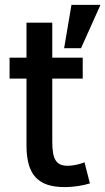

<svg xmlns="http://www.w3.org/2000/svg" viewBox="-20 -747 429 782"><path d="M310.1 -550.8H241.2L271 -727.1H389.2ZM346.2 0Q324.2 6.8 296.6 11Q269 15.1 244.1 15.1Q202.1 15.1 172.6 5.1Q143.1 -4.9 124.3 -25.6Q105.5 -46.4 96.7 -78.6Q87.9 -110.8 87.9 -154.8V-426.8H19V-512.2H87.9V-654.8H192.9V-512.2H316.9V-426.8H192.9V-170.9Q192.9 -143.6 196 -124.8Q199.2 -106 206.5 -94.2Q213.9 -82.5 225.8 -77.1Q237.8 -71.8 254.9 -71.8Q272 -71.8 291 -75.9Q310.1 -80.1 324.2 -85.9Z"/></svg>

Font: Clear Sans Medium
Style: Regular
Weight: 500
Foundry: Intel Corporation
Version: Version 1.00